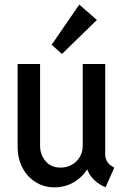

<svg xmlns="http://www.w3.org/2000/svg" viewBox="-20 -807 549 835"><path d="M216.8 7.8Q171.4 7.8 135 -14.9Q98.6 -37.6 77.6 -77.6Q56.6 -117.7 56.6 -169.9V-528.8H154.3V-174.3Q154.3 -133.8 178.2 -106Q202.1 -78.1 243.2 -78.1Q270 -78.1 292 -90.3Q314 -102.5 326.9 -124.3Q339.8 -146 339.8 -173.3V-528.8H437.5V-136.2Q437.5 -116.7 447.3 -102.3Q457 -87.9 477.1 -78.1L439 7.8Q399.4 -9.8 378.4 -36.4Q357.4 -63 355.5 -91.3L375.5 -69.3H336.9L370.6 -92.3Q351.1 -47.9 309.8 -20Q268.6 7.8 216.8 7.8ZM249.5 -572.3 204.6 -612.3 324.7 -787.1 401.4 -720.2Z"/></svg>

Font: Reddit Sans Condensed Medium
Style: Regular
Weight: 500
Designer: Stephen Hutchings
Foundry: Reddit
Version: Version 1.014